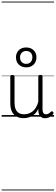

<svg xmlns="http://www.w3.org/2000/svg" viewBox="-20 -1438 686 2366"><path d="M270 18Q222 18 185 -1.5Q148 -21 127.5 -61.5Q107 -102 107 -166V-496Q107 -505 113 -509.5Q119 -514 132 -514Q146 -514 152.5 -509.5Q159 -505 159 -496V-171Q159 -127 171.5 -95.5Q184 -64 210 -47Q236 -30 277 -30Q306 -30 333 -39Q360 -48 383 -66.5Q406 -85 424 -115Q442 -145 452 -186V-496Q452 -506 458.5 -510.5Q465 -515 479 -515Q492 -515 498 -510.5Q504 -506 504 -496V-93Q504 -73 508.5 -58.5Q513 -44 523 -36.5Q533 -29 547 -29Q557 -29 567 -32.5Q577 -36 587 -43Q597 -50 607 -61Q613 -67 620 -66.5Q627 -66 633 -59Q638 -54 639.5 -47Q641 -40 636 -34Q625 -19 609 -7Q593 5 575 12Q557 19 537 19Q517 19 502 13Q487 7 476 -5Q465 -17 459 -35Q453 -53 452 -76V-97Q437 -63 415.5 -41Q394 -19 370 -6Q346 7 320.5 12.5Q295 18 270 18ZM303 -608Q247 -608 212 -642Q177 -676 177 -731Q177 -767 193 -795Q209 -823 237.5 -838Q266 -853 303 -853Q359 -853 394 -819.5Q429 -786 429 -731Q429 -695 413 -667Q397 -639 369 -623.5Q341 -608 303 -608ZM303 -651Q327 -651 343.5 -661Q360 -671 369.5 -689Q379 -707 379 -731Q379 -767 358.5 -788.5Q338 -810 303 -810Q280 -810 263 -800Q246 -790 236.5 -772.5Q227 -755 227 -731Q227 -695 247.5 -673Q268 -651 303 -651ZM0 898H646V908H0ZM0 -20H646V0H0ZM0 -505H646V-500H0ZM0 -1418H646V-1408H0Z"/></svg>

Font: Playwrite FR Trad Guides
Style: Regular
Weight: 400
Designer: Veronika Burian, José Scaglione
Foundry: TypeTogether
Version: Version 1.003